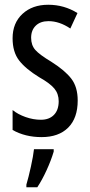

<svg xmlns="http://www.w3.org/2000/svg" viewBox="-20 -567 379 808"><path d="M155 10Q86 10 33 -20V-104Q55 -86 87.5 -74.5Q120 -63 152 -63Q187 -63 207 -83.5Q227 -104 227 -141Q227 -172 209 -194Q191 -216 145 -242Q88 -277 60.5 -312.5Q33 -348 33 -406Q33 -470 74.5 -508.5Q116 -547 183 -547Q250 -547 306 -512L276 -447Q230 -478 184 -478Q150 -478 130.5 -459Q111 -440 111 -408Q111 -377 128.5 -357Q146 -337 196 -307Q253 -271 280 -236Q307 -201 307 -144Q307 -70 267 -30Q227 10 155 10ZM206 71Q195 108 176 149.5Q157 191 137 221H91V210Q100 180 110 134.5Q120 89 123 61H206Z"/></svg>

Font: Noto Sans UI Cond
Style: Regular
Weight: 400
Width: 3
Designer: Monotype Design Team
Foundry: Monotype Imaging Inc.
Version: Version 1.001